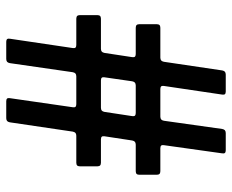

<svg xmlns="http://www.w3.org/2000/svg" viewBox="-84 -659 743 615"><g transform="rotate(90 287.5 -351.5)"><path d="M113.6 0H169C177.2 -0.4 180.4 -3.2 182.2 -11.4L211.3 -213.1C213.1 -221.2 216.3 -224.1 224.4 -224.4H313.9C322.1 -224.1 324.6 -221.2 323.5 -213.1L294.4 -11.4C293.3 -3.2 295.8 -0.4 304 0H358.7C366.8 -0.4 370 -3.2 371.8 -11.4L401.6 -213.1C403.4 -221.2 406.6 -224.1 414.8 -224.4H501.4C509.6 -224.8 512.4 -227.6 512.8 -235.8V-291.9C512.4 -300.1 509.6 -302.9 501.4 -303.3H426.1C418 -303.6 415.5 -306.5 416.5 -314.6L430 -403.4C431.8 -411.6 435 -414.4 443.2 -414.8H528.4C536.6 -415.1 539.4 -418 539.8 -426.1V-482.2C539.4 -490.4 536.6 -493.3 528.4 -493.6H454.5C446.4 -494 443.9 -496.8 445 -505L471.2 -691.8C472.3 -699.9 469.8 -702.8 461.6 -703.1H406.2C398.1 -702.8 394.9 -699.9 393.1 -691.8L366.8 -505C365.1 -496.8 361.9 -494 353.7 -493.6H264.9C256.7 -494 254.3 -496.8 255.3 -505L283 -691.8C284.1 -699.9 281.6 -702.8 273.4 -703.1H218.8C210.6 -702.8 207.4 -699.9 205.6 -691.8L177.9 -505C176.1 -496.8 172.9 -494 164.8 -493.6H68.9C60.7 -493.3 57.9 -490.4 57.5 -482.2V-426.1C57.9 -418 60.7 -415.1 68.9 -414.8H153.4C161.6 -414.4 164.1 -411.6 163 -403.4L149.5 -314.6C147.7 -306.5 144.5 -303.6 136.4 -303.3H39.8C31.6 -302.9 28.8 -300.1 28.4 -291.9V-235.8C28.8 -227.6 31.6 -224.8 39.8 -224.4H124.3C132.5 -224.1 134.9 -221.2 133.9 -213.1L104 -11.4C103 -3.2 105.5 -0.4 113.6 0ZM227.6 -314.6 240.4 -403.4C242.2 -411.6 245.4 -414.4 253.6 -414.8H342.3C350.5 -414.4 353 -411.6 351.9 -403.4L338.4 -314.6C336.6 -306.5 333.5 -303.6 325.3 -303.3H237.2C229 -303.6 226.6 -306.5 227.6 -314.6Z"/></g></svg>

Font: Margiela Serif Semibold
Style: Regular
Weight: 600
Designer: Andreas Faust, Stefan Endress
Version: Version 1.002;FEAKit 1.0